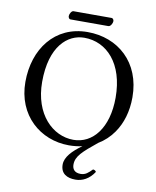

<svg xmlns="http://www.w3.org/2000/svg" viewBox="-101 -840 905 1117"><g transform="rotate(10 351.0 -281.5)"><path d="M456 -713C469 -713 480 -734 480 -746C480 -752 476 -763 466 -763H241C230 -763 219 -743 219 -731C219 -724 223 -713 232 -713ZM532 135C528 128 522 124 513 124C491 146 475 162 446 162C409 162 396 141 396 115C396 65.7 433.4 34 515.7 -33.4C550.8 -54.4 580.6 -82.4 604.2 -116C644 -172.7 666 -245 666 -329C666 -536 523 -658 344 -658C150.3 -658 37 -503.9 37 -310C37 -113 180 10 350 10C377.7 10 404 7 428.7 1.3C373.3 40.7 334 82.2 334 126C334 180 372 200 422 200C463 200 503 180 532 135ZM331 -622C463 -622 570 -512 570 -310C570 -131 484 -26 370 -26C248 -26 133 -135 133 -327C133 -537 232 -622 331 -622Z"/></g></svg>

Font: Libertinus Serif
Style: Regular
Weight: 400
Designer: Philipp H. Poll
Foundry: Khaled Hosny
Version: Version 6.2